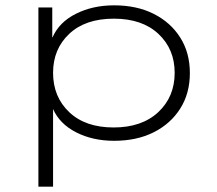

<svg xmlns="http://www.w3.org/2000/svg" viewBox="-20 -520 815 720"><path d="M124 180V-492H176V-380H177Q202 -437 265 -468.5Q328 -500 408 -500Q493 -500 556.5 -468Q620 -436 656 -379Q692 -322 692 -246Q692 -170 656 -113Q620 -56 556.5 -24Q493 8 408 8Q328 8 266 -23.5Q204 -55 179 -111V180ZM406 -42Q512 -42 573.5 -99.5Q635 -157 635 -247Q635 -336 574 -393Q513 -450 407 -450Q300 -450 239.5 -393Q179 -336 179 -247Q179 -157 239.5 -99.5Q300 -42 406 -42Z"/></svg>

Font: Nunito Sans 7pt Expanded ExtraLight
Style: Regular
Weight: 250
Width: 7
Designer: Vernon Adams
Foundry: Vernon Adams
Version: Version 3.101;gftools[0.9.27]